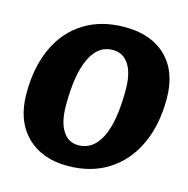

<svg xmlns="http://www.w3.org/2000/svg" viewBox="-100 -752 843 861"><g transform="rotate(15 321.5 -322.0)"><path d="M26 -255Q26 -378 68 -468Q110 -558 189 -607Q268 -656 377 -656Q500 -656 570 -587Q640 -518 640 -393Q640 -271 597 -179.5Q554 -88 474.5 -38Q395 12 287 12Q167 12 96.5 -59Q26 -130 26 -255ZM452 -384Q452 -461 425.5 -502Q399 -543 350 -543Q283 -543 247 -468.5Q211 -394 211 -249Q211 -173 237 -131.5Q263 -90 310 -90Q379 -90 415.5 -164Q452 -238 452 -384Z"/></g></svg>

Font: Alegreya ExtraBold
Style: Italic
Weight: 800
Italic angle: -7°
Designer: Juan Pablo del Peral
Foundry: Huerta Tipografica
Version: Version 2.007; ttfautohint (v1.6)